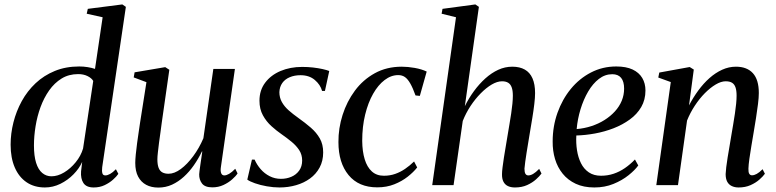

<svg xmlns="http://www.w3.org/2000/svg" viewBox="-20 -837 3508 868"><path d="M442 -81Q440 -63.5 442.8 -53.8Q445.5 -44 456 -44Q466 -44 478 -50.8Q490 -57.5 504 -72L515 -51Q507 -39 491 -24.8Q475 -10.5 453 0Q431 10.5 403.5 10.5Q370.5 10.5 357.2 -9.5Q344 -29.5 346.5 -62.5L351.5 -105Q338 -75 312.2 -48.8Q286.5 -22.5 253 -6Q219.5 10.5 183 10.5Q135 10.5 100.2 -13Q65.5 -36.5 46.8 -79.8Q28 -123 28 -183Q28 -233.5 40.8 -284Q53.5 -334.5 78.5 -380Q103.5 -425.5 141 -460.8Q178.5 -496 227.8 -516.2Q277 -536.5 338.5 -536.5Q357.5 -536.5 376.2 -533.5Q395 -530.5 409.5 -525.5L444 -759L372 -775L377 -797L533 -817L549 -806ZM401.5 -471Q394.5 -483.5 376.2 -492.8Q358 -502 333.5 -502Q291 -502 258.5 -482Q226 -462 202.2 -428.2Q178.5 -394.5 163.2 -352.8Q148 -311 140.8 -266.2Q133.5 -221.5 133.5 -179.5Q133.5 -132 143.2 -101Q153 -70 171 -55Q189 -40 212.5 -40Q241 -40 270 -57.5Q299 -75 322.2 -103.5Q345.5 -132 355.5 -165.5Z M696 11Q664 11 640.8 -1.5Q617.5 -14 604.5 -38.5Q591.5 -63 591.5 -100.5Q591.5 -114.5 593.8 -138.5Q596 -162.5 599.8 -189.8Q603.5 -217 607.2 -241.5Q611 -266 613 -281L642 -465.5L584.5 -487L588.5 -510L727 -533.5L745.5 -521.5L711 -280.5Q709 -262.5 705.5 -239.2Q702 -216 699 -192.5Q696 -169 693.8 -148.8Q691.5 -128.5 691.5 -116.5Q691.5 -93 697 -78.5Q702.5 -64 713.8 -57.8Q725 -51.5 742 -51.5Q768.5 -51.5 797.5 -73Q826.5 -94.5 853.5 -131Q880.5 -167.5 899.5 -212L944.5 -525.5H1042L978.5 -81Q976 -63.5 980 -53.8Q984 -44 994 -44Q1003.5 -44 1016 -51.2Q1028.5 -58.5 1043.5 -74L1054 -53Q1046 -40.5 1029.2 -25.8Q1012.5 -11 989.8 -0.5Q967 10 940 10Q906.5 10 893.2 -7.5Q880 -25 880.5 -49Q880.5 -52.5 882 -64.2Q883.5 -76 885.8 -92Q888 -108 890.5 -124.2Q893 -140.5 894.5 -152L893 -152.5Q877 -119.5 856.5 -90Q836 -60.5 811.2 -38Q786.5 -15.5 757.8 -2.2Q729 11 696 11Z M1449 -426H1436Q1428.5 -454 1403.2 -475.5Q1378 -497 1338.5 -497Q1311.5 -497 1290 -488Q1268.5 -479 1256.2 -461.8Q1244 -444.5 1243 -420.5Q1243 -396 1254.2 -375.8Q1265.5 -355.5 1285 -338.2Q1304.5 -321 1328.5 -304Q1359.5 -282 1385 -260Q1410.5 -238 1425.8 -211.2Q1441 -184.5 1441 -148Q1441 -109.5 1425 -79.8Q1409 -50 1381.5 -30Q1354 -10 1318.5 0.2Q1283 10.5 1243.5 10.5Q1216 10.5 1186.2 5.2Q1156.5 0 1132.5 -8.5Q1108.5 -17 1098 -25L1119 -115.5H1131Q1141 -92.5 1158.2 -72.5Q1175.5 -52.5 1199 -40.5Q1222.5 -28.5 1250 -28.5Q1275.5 -28.5 1297.2 -37.8Q1319 -47 1332.5 -65.8Q1346 -84.5 1346 -111.5Q1346 -137.5 1332.8 -158Q1319.5 -178.5 1298.2 -196Q1277 -213.5 1252.5 -230.5Q1230 -246 1207 -266.8Q1184 -287.5 1168.5 -315.8Q1153 -344 1153 -381.5Q1153 -429 1178.8 -463.2Q1204.5 -497.5 1248.2 -516Q1292 -534.5 1346 -534.5Q1371.5 -534.5 1395.2 -531.8Q1419 -529 1438.2 -524.8Q1457.5 -520.5 1468.5 -516Z M1685.5 10Q1601.5 10 1555.8 -45.5Q1510 -101 1510 -194.5Q1509.5 -257 1528.8 -317.5Q1548 -378 1584.5 -427.2Q1621 -476.5 1674.5 -506Q1728 -535.5 1796.5 -535.5Q1823.5 -535.5 1854.8 -530Q1886 -524.5 1909 -513.5L1878 -403.5L1858.5 -405.5Q1846.5 -439 1835 -459.2Q1823.5 -479.5 1810.8 -488.5Q1798 -497.5 1780.5 -497.5Q1748 -497.5 1718.8 -475.2Q1689.5 -453 1666.8 -413Q1644 -373 1630.8 -318.8Q1617.5 -264.5 1617.5 -200Q1618 -152 1628.8 -116.8Q1639.5 -81.5 1661 -62Q1682.5 -42.5 1715.5 -42.5Q1743 -42.5 1766.5 -50.8Q1790 -59 1811.2 -73.5Q1832.5 -88 1852 -107L1866 -80Q1849.5 -59 1823.2 -38.2Q1797 -17.5 1762.5 -3.8Q1728 10 1685.5 10Z M2308 10.5Q2289.5 10.5 2276.2 4.2Q2263 -2 2256 -15.5Q2249 -29 2249.5 -50Q2249.5 -61.5 2252 -81.2Q2254.5 -101 2258.2 -125.2Q2262 -149.5 2266.5 -175.5Q2271 -201.5 2275 -226.5Q2279 -250.5 2283.2 -275.5Q2287.5 -300.5 2291 -324Q2294.5 -347.5 2296.5 -368Q2298.5 -388.5 2298.5 -404.5Q2298.5 -428 2293.2 -442.2Q2288 -456.5 2277.2 -463Q2266.5 -469.5 2249.5 -469.5Q2228 -469.5 2203.2 -455Q2178.5 -440.5 2153.5 -415.2Q2128.5 -390 2107.2 -357.8Q2086 -325.5 2072 -290L2030.5 0H1934L2041.5 -759L1976.5 -775L1980.5 -797L2129 -817L2145 -806L2081.5 -357Q2099.5 -393.5 2123 -425.5Q2146.5 -457.5 2174.2 -482.5Q2202 -507.5 2232.5 -521.5Q2263 -535.5 2296 -535.5Q2329.5 -535.5 2352.5 -522.5Q2375.5 -509.5 2387.2 -483Q2399 -456.5 2399 -416Q2399 -396 2395.5 -366.5Q2392 -337 2386.5 -303.5Q2381 -270 2375.5 -237.5Q2372 -215.5 2368 -192Q2364 -168.5 2360.5 -146.2Q2357 -124 2354.5 -105.5Q2352 -87 2351 -74.5Q2351 -58 2355.5 -51Q2360 -44 2368.5 -44Q2378.5 -44 2390.2 -50.8Q2402 -57.5 2417.5 -73.5L2428 -52.5Q2419.5 -40.5 2403 -25.8Q2386.5 -11 2362.8 -0.2Q2339 10.5 2308 10.5Z M2865.5 -89Q2850.5 -68 2821.5 -44.8Q2792.5 -21.5 2753.2 -5.5Q2714 10.5 2667 10.5Q2618.5 10.5 2582.8 -6.2Q2547 -23 2523.8 -51.8Q2500.5 -80.5 2489.2 -118Q2478 -155.5 2478.5 -197.5Q2478.5 -265.5 2500.2 -326.8Q2522 -388 2560.5 -435Q2599 -482 2651.5 -509.2Q2704 -536.5 2766 -536.5Q2810.5 -536.5 2839.8 -522.8Q2869 -509 2883.5 -484.5Q2898 -460 2898 -428Q2898 -386 2879 -353.2Q2860 -320.5 2827.2 -296.8Q2794.5 -273 2754 -257.2Q2713.5 -241.5 2669.8 -233.5Q2626 -225.5 2585.5 -224.5Q2583.5 -190.5 2588.5 -158Q2593.5 -125.5 2606.5 -99.2Q2619.5 -73 2642 -57.8Q2664.5 -42.5 2697 -42.5Q2727 -42.5 2754 -51.5Q2781 -60.5 2805.2 -77.2Q2829.5 -94 2850.5 -116ZM2748 -501.5Q2715 -501.5 2687.5 -480.2Q2660 -459 2639 -423.2Q2618 -387.5 2604.5 -343.2Q2591 -299 2587 -253.5Q2622 -256.5 2654 -267Q2686 -277.5 2713 -294.5Q2740 -311.5 2760 -333.5Q2780 -355.5 2790.8 -381.5Q2801.5 -407.5 2801.5 -436.5Q2801.5 -468.5 2788 -485Q2774.5 -501.5 2748 -501.5Z M3095 -360.5Q3113.5 -396 3136.8 -427.8Q3160 -459.5 3187.2 -483.8Q3214.5 -508 3244.8 -521.8Q3275 -535.5 3307 -535.5Q3357 -535.5 3383.8 -506Q3410.5 -476.5 3410.5 -416.5Q3410.5 -396.5 3406.8 -366.8Q3403 -337 3397.8 -303.5Q3392.5 -270 3387 -237.5Q3382 -208 3376.8 -177Q3371.5 -146 3367.8 -119Q3364 -92 3363.5 -74.5Q3363 -58.5 3367.2 -51.5Q3371.5 -44.5 3379.5 -44.5Q3389.5 -44.5 3401 -50.8Q3412.5 -57 3427.5 -72L3438 -51.5Q3429.5 -39.5 3413 -25Q3396.5 -10.5 3373 0Q3349.5 10.5 3319 10.5Q3301.5 10.5 3288 4Q3274.5 -2.5 3267.5 -15.8Q3260.5 -29 3260.5 -50Q3261 -61.5 3263.2 -81.2Q3265.5 -101 3269.5 -125.2Q3273.5 -149.5 3278 -175.5Q3282.5 -201.5 3286.5 -226.5Q3290.5 -250.5 3294.8 -275.5Q3299 -300.5 3302.5 -324Q3306 -347.5 3308 -368Q3310 -388.5 3310 -404.5Q3310 -428 3305 -442.2Q3300 -456.5 3289.2 -463Q3278.5 -469.5 3260.5 -469.5Q3240 -469.5 3215.5 -455Q3191 -440.5 3166.5 -415.8Q3142 -391 3121 -359Q3100 -327 3086 -292L3045 0H2947L3012.5 -466L2956 -486.5L2960.5 -509L3098 -534L3116.5 -522.5Z"/></svg>

Font: Merriweather 96pt
Style: Italic
Weight: 400
Italic angle: -7.8°
Version: Version 2.101